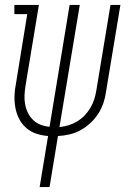

<svg xmlns="http://www.w3.org/2000/svg" viewBox="-20 -550 540 775"><path d="M140 205 174 -1Q149 -3 126.5 -10.5Q104 -18 86.5 -33Q69 -48 58 -69Q47 -90 42.5 -113Q38 -136 38.5 -161Q39 -186 44 -210L90 -493H38V-530H137L83 -204Q80 -185 79 -166Q78 -147 81.5 -128.5Q85 -110 93 -94Q101 -78 114 -65.5Q127 -53 144 -46.5Q161 -40 180 -38L261 -530H302L220 -37Q239 -39 257 -44.5Q275 -50 291.5 -60Q308 -70 321.5 -84Q335 -98 345 -115Q355 -132 360.5 -149.5Q366 -167 369 -186L426 -530H466L408 -180Q405 -157 397.5 -134.5Q390 -112 376.5 -91Q363 -70 344.5 -53Q326 -36 305 -24.5Q284 -13 260.5 -7.5Q237 -2 214 -1L180 205Z"/></svg>

Font: Iosevka Slab XLtObl
Style: Regular
Weight: 200
Italic angle: -9°
Monospace: yes
Designer: Belleve Invis
Foundry: Belleve Invis
Version: Version 11.1.1; ttfautohint (v1.8.3)